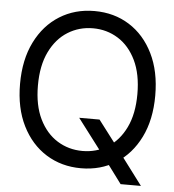

<svg xmlns="http://www.w3.org/2000/svg" viewBox="-55 -788 826 909"><g transform="rotate(5 357.5 -334.0)"><path d="M329.1 -227.5H425.8L506.8 -121.1L527.3 -92.8L648.4 68.4H551.8L472.7 -38.1L452.1 -65.4ZM357.9 9.8Q265.1 9.8 192.4 -35.6Q119.6 -81.1 77.9 -164.8Q36.1 -248.5 36.1 -363.3Q36.1 -478.5 77.9 -562.5Q119.6 -646.5 192.4 -691.9Q265.1 -737.3 357.9 -737.3Q451.2 -737.3 523.4 -691.9Q595.7 -646.5 637.2 -562.5Q678.7 -478.5 678.7 -363.3Q678.7 -248.5 637.2 -164.8Q595.7 -81.1 523.4 -35.6Q451.2 9.8 357.9 9.8ZM357.9 -72.3Q423.8 -72.3 477.3 -105.7Q530.8 -139.2 562.3 -204.1Q593.8 -269 593.8 -363.3Q593.8 -458 562.3 -523.2Q530.8 -588.4 477.3 -621.8Q423.8 -655.3 357.9 -655.3Q292 -655.3 238.3 -621.8Q184.6 -588.4 152.8 -523.2Q121.1 -458 121.1 -363.3Q121.1 -269 152.8 -204.1Q184.6 -139.2 238.3 -105.7Q292 -72.3 357.9 -72.3Z"/></g></svg>

Font: Inter Tight
Style: Regular
Weight: 400
Designer: Rasmus Andersson
Foundry: rsms
Version: Version 3.002